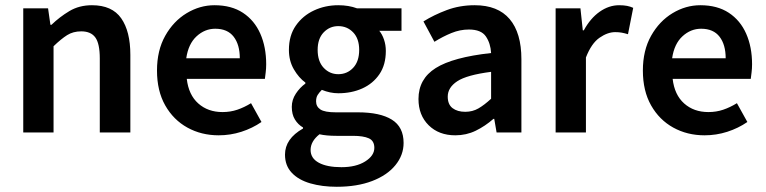

<svg xmlns="http://www.w3.org/2000/svg" viewBox="-20 -507 2934 735"><path d="M69 0V-475H164L173 -412H177Q208 -442 245.5 -464.5Q283 -487 332 -487Q409 -487 444 -437Q479 -387 479 -297V0H362V-283Q362 -340 345 -363.5Q328 -387 291 -387Q260 -387 237 -372.5Q214 -358 185 -330V0Z M817 11Q751 11 697.5 -18.5Q644 -48 612.5 -103.5Q581 -159 581 -237Q581 -314 612.5 -370Q644 -426 694.5 -456.5Q745 -487 801 -487Q866 -487 910 -458Q954 -429 976.5 -378Q999 -327 999 -261Q999 -244 997 -229Q995 -214 994 -205H695Q702 -144 739 -111Q776 -78 832 -78Q862 -78 888.5 -87Q915 -96 941 -112L981 -40Q946 -16 904 -2.5Q862 11 817 11ZM693 -284H898Q898 -336 874.5 -366.5Q851 -397 804 -397Q764 -397 732.5 -368Q701 -339 693 -284Z M1269 208Q1213 208 1168 195Q1123 182 1097 154.5Q1071 127 1071 85Q1071 24 1140 -15V-19Q1121 -30 1109 -49.5Q1097 -69 1097 -98Q1097 -125 1112.5 -148.5Q1128 -172 1149 -187V-191Q1124 -209 1105 -241.5Q1086 -274 1086 -316Q1086 -371 1112.5 -409Q1139 -447 1182 -467Q1225 -487 1275 -487Q1315 -487 1347 -475H1517V-389H1432Q1443 -376 1450 -355.5Q1457 -335 1457 -312Q1457 -259 1432.5 -223Q1408 -187 1367 -168.5Q1326 -150 1275 -150Q1244 -150 1212 -163Q1202 -153 1196 -143.5Q1190 -134 1190 -119Q1190 -99 1206.5 -88Q1223 -77 1266 -77H1350Q1435 -77 1480 -49Q1525 -21 1525 40Q1525 87 1493.5 125.5Q1462 164 1404.5 186Q1347 208 1269 208ZM1275 -223Q1309 -223 1332 -247.5Q1355 -272 1355 -316Q1355 -359 1332 -383Q1309 -407 1275 -407Q1242 -407 1219 -383Q1196 -359 1196 -316Q1196 -272 1219 -247.5Q1242 -223 1275 -223ZM1287 133Q1343 133 1378 111Q1413 89 1413 59Q1413 32 1392 22.5Q1371 13 1331 13H1268Q1229 13 1203 7Q1169 34 1169 67Q1169 99 1200.5 116Q1232 133 1287 133Z M1723 11Q1660 11 1621 -27.5Q1582 -66 1582 -128Q1582 -205 1648 -246.5Q1714 -288 1860 -304Q1858 -341 1840 -367.5Q1822 -394 1775 -394Q1741 -394 1708 -380.5Q1675 -367 1643 -347L1601 -425Q1641 -450 1690.5 -468.5Q1740 -487 1797 -487Q1886 -487 1931 -434Q1976 -381 1976 -280V0H1881L1872 -52H1869Q1837 -24 1801 -6.5Q1765 11 1723 11ZM1761 -79Q1789 -79 1811.5 -92Q1834 -105 1860 -129V-232Q1767 -220 1730.5 -196Q1694 -172 1694 -137Q1694 -107 1712.5 -93Q1731 -79 1761 -79Z M2107 0V-475H2202L2211 -391H2215Q2240 -437 2275.5 -462Q2311 -487 2350 -487Q2368 -487 2380.5 -484.5Q2393 -482 2404 -477L2384 -376Q2371 -380 2360 -382Q2349 -384 2335 -384Q2306 -384 2275 -362.5Q2244 -341 2223 -287V0Z M2677 11Q2611 11 2557.5 -18.5Q2504 -48 2472.5 -103.5Q2441 -159 2441 -237Q2441 -314 2472.5 -370Q2504 -426 2554.5 -456.5Q2605 -487 2661 -487Q2726 -487 2770 -458Q2814 -429 2836.5 -378Q2859 -327 2859 -261Q2859 -244 2857 -229Q2855 -214 2854 -205H2555Q2562 -144 2599 -111Q2636 -78 2692 -78Q2722 -78 2748.5 -87Q2775 -96 2801 -112L2841 -40Q2806 -16 2764 -2.5Q2722 11 2677 11ZM2553 -284H2758Q2758 -336 2734.5 -366.5Q2711 -397 2664 -397Q2624 -397 2592.5 -368Q2561 -339 2553 -284Z"/></svg>

Font: Narnoor SemiBold
Style: Regular
Weight: 600
Designer: S. Sridhar Murthy
Foundry: SIL International
Version: Version 3.000